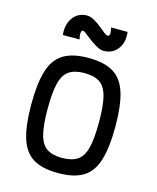

<svg xmlns="http://www.w3.org/2000/svg" viewBox="-126 -939 853 1041"><g transform="rotate(15 300.0 -419.0)"><path d="M300 14Q211 14 159.5 -17.5Q108 -49 86 -120.5Q64 -192 64 -309Q64 -427 86 -498Q108 -569 159.5 -600.5Q211 -632 300 -632Q389 -632 440.5 -600.5Q492 -569 514 -498Q536 -427 536 -309Q536 -192 514 -120.5Q492 -49 440.5 -17.5Q389 14 300 14ZM300 -71Q355 -71 386.5 -92.5Q418 -114 431 -166Q444 -218 444 -309Q444 -401 431 -452.5Q418 -504 386.5 -525.5Q355 -547 300 -547Q245 -547 213.5 -525.5Q182 -504 169 -452.5Q156 -401 156 -309Q156 -218 169 -166Q182 -114 213.5 -92.5Q245 -71 300 -71ZM367 -690Q350 -690 329 -701.5Q308 -713 287.5 -728.5Q267 -744 252 -755.5Q237 -767 233 -767Q224 -767 222 -752.5Q220 -738 226 -716H132Q126 -775 154.5 -813.5Q183 -852 233 -852Q251 -852 272 -840.5Q293 -829 312 -813.5Q331 -798 345.5 -786.5Q360 -775 367 -775Q377 -775 378.5 -788.5Q380 -802 374 -823H467Q474 -765 445.5 -727.5Q417 -690 367 -690Z"/></g></svg>

Font: Victor Mono Thin SemiBold
Style: Regular
Weight: 600
Monospace: yes
Version: Version 1.561;gftools[0.9.30]